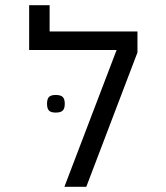

<svg xmlns="http://www.w3.org/2000/svg" viewBox="-20 -721 640 741"><path d="M510.5 -599.5V-518.5L313 0H228.5L430 -528H92.5V-701H171.5V-599.5ZM161.5 -320.5Q161.5 -339 169 -346.8Q176.5 -354.5 195 -354.5Q214 -354.5 222 -346.8Q230 -339 230 -320.5Q230 -302 222 -294.2Q214 -286.5 195 -286.5Q176.5 -286.5 169 -294.2Q161.5 -302 161.5 -320.5Z"/></svg>

Font: JuliaMono Light
Style: Regular
Weight: 300
Monospace: yes
Designer: cormullion
Foundry: corm
Version: Version 0.054; ttfautohint (v1.8.4)